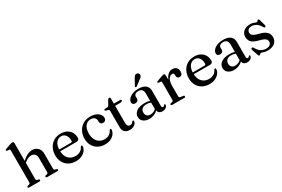

<svg xmlns="http://www.w3.org/2000/svg" viewBox="90 -1853 4372 2980"><g transform="rotate(-30 2276.0 -363.0)"><path d="M197.5 -344 177.5 -364 199.5 -383Q260 -437 304.8 -458.8Q349.5 -480.5 390.5 -480.5Q454 -480.5 492.8 -440.8Q531.5 -401 531.5 -332.5V-71.5Q531.5 -56.5 537.2 -49.2Q543 -42 553.5 -39L574.5 -34Q583 -31.5 587.2 -27.2Q591.5 -23 591.5 -16.5Q591.5 -9 586.2 -4.5Q581 0 569 0H390Q366.5 0 366.5 -17.5Q366.5 -29 382 -34.5L405.5 -39.5Q416 -42.5 421 -49.8Q426 -57 426 -71.5V-316.5Q426 -366.5 401.2 -391.2Q376.5 -416 335.5 -416Q310.5 -416 281.2 -403.2Q252 -390.5 219 -362.5ZM211.5 -711.5V-69.5Q211.5 -56 216.8 -49.2Q222 -42.5 231.5 -39.5L254 -34.5Q269.5 -29 269.5 -17.5Q269.5 0 246.5 0H67.5Q56 0 50.5 -4.5Q45 -9 45 -16.5Q45 -23 49.2 -27.2Q53.5 -31.5 62.5 -34L86 -39.5Q96 -42.5 101 -49Q106 -55.5 106 -69V-640Q106 -651.5 102.2 -656.5Q98.5 -661.5 90 -662.5L56 -664Q47.5 -665.5 43.8 -669Q40 -672.5 40 -678.5Q40 -685 44.2 -689.2Q48.5 -693.5 59.5 -697.5L142.5 -727Q158 -732.5 168 -735Q178 -737.5 186 -737.5Q199 -737.5 205.2 -730.5Q211.5 -723.5 211.5 -711.5Z M1105 -292.5Q1105 -269.5 1091.2 -257.2Q1077.5 -245 1051.5 -245H731.5V-277H972Q997 -277 997 -299Q997 -366 968 -403.5Q939 -441 890.5 -441Q852.5 -441 823.5 -419.2Q794.5 -397.5 778.2 -357.8Q762 -318 762 -264.5Q762 -165 809.5 -113.5Q857 -62 934.5 -62Q984 -62 1020.5 -84.2Q1057 -106.5 1072 -143.5Q1078.5 -151.5 1082.8 -154.8Q1087 -158 1092 -158Q1099 -158 1102 -152Q1105 -146 1105 -138Q1102 -97 1075.2 -63Q1048.5 -29 1003.8 -8.8Q959 11.5 902 11.5Q831.5 11.5 777.8 -18Q724 -47.5 694 -101Q664 -154.5 664 -226Q664 -299.5 693.2 -356.8Q722.5 -414 776.2 -447.2Q830 -480.5 904.5 -480.5Q966 -480.5 1011 -456.5Q1056 -432.5 1080.5 -390.2Q1105 -348 1105 -292.5Z M1619 -350Q1619 -326.5 1603.5 -310.5Q1588 -294.5 1562 -294.5Q1537 -294.5 1523.2 -309Q1509.5 -323.5 1509.5 -347V-362Q1509.5 -397.5 1485 -419.2Q1460.5 -441 1417.5 -441Q1379 -441 1349 -419.2Q1319 -397.5 1302 -357.8Q1285 -318 1285 -264.5Q1285 -199 1307.2 -154Q1329.5 -109 1368.5 -85.5Q1407.5 -62 1457 -62Q1505 -62 1539.8 -84Q1574.5 -106 1589.5 -142Q1596 -150.5 1600.2 -153.5Q1604.5 -156.5 1610 -156.5Q1617 -156.5 1620 -150.8Q1623 -145 1622.5 -137.5Q1619 -96.5 1593 -62.5Q1567 -28.5 1523.5 -8.5Q1480 11.5 1424.5 11.5Q1354.5 11.5 1300.8 -18Q1247 -47.5 1217 -100.8Q1187 -154 1187 -226Q1187 -298 1217.5 -355.5Q1248 -413 1303.2 -446.8Q1358.5 -480.5 1432.5 -480.5Q1490 -480.5 1532 -462.5Q1574 -444.5 1596.5 -414.8Q1619 -385 1619 -350Z M1726 -428.5 1699.5 -435.5Q1687 -439 1682.2 -443.5Q1677.5 -448 1677.5 -454Q1677.5 -462 1683 -466Q1688.5 -470 1698 -470H1729.5Q1743 -470 1751.2 -474.2Q1759.5 -478.5 1765.5 -490L1805.5 -563Q1813 -574.5 1820.5 -579.8Q1828 -585 1836 -585Q1845 -585 1849.8 -579.5Q1854.5 -574 1854.5 -564.5V-124Q1854.5 -89.5 1868.8 -71.2Q1883 -53 1908 -53Q1926.5 -53 1936.8 -59.2Q1947 -65.5 1952.8 -73.8Q1958.5 -82 1963.8 -88.2Q1969 -94.5 1977 -94.5Q1983 -94.5 1986.5 -90.5Q1990 -86.5 1990 -77Q1990 -55.5 1974.5 -36Q1959 -16.5 1931.8 -4Q1904.5 8.5 1869.5 8.5Q1814 8.5 1781.2 -20.2Q1748.5 -49 1748.5 -107V-399.5Q1748.5 -412 1743.5 -418.5Q1738.5 -425 1726 -428.5ZM1807 -430.5V-470H1964.5Q1975 -470 1980.2 -466.2Q1985.5 -462.5 1985.5 -455Q1985.5 -444.5 1975 -437.5Q1964.5 -430.5 1941.5 -430.5Z M2369.5 -61.5V-71.5L2363 -75V-360Q2363 -403.5 2341.2 -426.5Q2319.5 -449.5 2279.5 -449.5Q2241.5 -449.5 2222.5 -433.8Q2203.5 -418 2203.5 -396V-357Q2203.5 -333 2187.8 -320Q2172 -307 2144 -307Q2119.5 -307 2106.5 -319.5Q2093.5 -332 2093.5 -353.5Q2093.5 -384.5 2117.8 -413.5Q2142 -442.5 2188 -461.2Q2234 -480 2299.5 -480Q2384.5 -480 2426 -443.5Q2467.5 -407 2467.5 -345V-75Q2467.5 -58.5 2473.8 -51Q2480 -43.5 2491 -43.5Q2503.5 -43.5 2509 -49.2Q2514.5 -55 2518 -60.5Q2520.5 -63.5 2523.2 -66Q2526 -68.5 2530 -68.5Q2535.5 -68.5 2538 -64.8Q2540.5 -61 2540.5 -54.5Q2540.5 -40 2530.5 -24.8Q2520.5 -9.5 2501.5 1Q2482.5 11.5 2454 11.5Q2414.5 11.5 2392 -7.2Q2369.5 -26 2369.5 -61.5ZM2071 -104Q2071 -163.5 2124.2 -201.2Q2177.5 -239 2271.5 -239Q2305.5 -239 2334 -232.8Q2362.5 -226.5 2384 -217L2376 -189.5Q2355.5 -198 2333.8 -203.8Q2312 -209.5 2286 -209.5Q2236.5 -209.5 2208.5 -185.8Q2180.5 -162 2180.5 -121Q2180.5 -81 2203.2 -59.5Q2226 -38 2261.5 -38Q2295 -38 2326 -53.2Q2357 -68.5 2379.5 -97L2390 -73Q2360 -32.5 2313.2 -10.5Q2266.5 11.5 2214.5 11.5Q2151 11.5 2111 -19.8Q2071 -51 2071 -104ZM2326 -639.5Q2340.5 -667.5 2356 -683Q2371.5 -698.5 2394.5 -695.5Q2414.5 -693.5 2424.5 -679.2Q2434.5 -665 2432 -648.5Q2430 -631 2417.2 -617.2Q2404.5 -603.5 2383 -590L2294.5 -523Q2289 -520.5 2283 -520.2Q2277 -520 2272.5 -523.5Q2267.5 -528 2268.8 -533.5Q2270 -539 2273.5 -544.5Z M2757.5 -261Q2757.5 -332 2778.5 -381Q2799.5 -430 2833.2 -455.2Q2867 -480.5 2905 -480.5Q2950.5 -480.5 2975.5 -455.5Q3000.5 -430.5 3000.5 -386.5Q3000.5 -352 2985.8 -334.2Q2971 -316.5 2947.5 -316.5Q2924 -316.5 2911 -329.5Q2898 -342.5 2898 -366V-383Q2898 -400 2890 -408.2Q2882 -416.5 2864 -416.5Q2842 -416.5 2821.8 -399.5Q2801.5 -382.5 2788.2 -348Q2775 -313.5 2775 -261ZM2769.5 -450.5 2775 -334V-69.5Q2775 -57 2781 -50.2Q2787 -43.5 2801 -41.5L2846 -35.5Q2856.5 -34 2861.5 -29.5Q2866.5 -25 2866.5 -17Q2866.5 -9 2860.8 -4.5Q2855 0 2843.5 0H2631Q2619.5 0 2614 -4.5Q2608.5 -9 2608.5 -16.5Q2608.5 -23 2612.8 -27.2Q2617 -31.5 2626 -34L2649.5 -39.5Q2659.5 -42 2664.5 -48.8Q2669.5 -55.5 2669.5 -69V-378.5Q2669.5 -390 2665.8 -395Q2662 -400 2653.5 -401L2619.5 -402.5Q2611 -403.5 2607.2 -407.2Q2603.5 -411 2603.5 -416.5Q2603.5 -423 2607.8 -427.5Q2612 -432 2623 -435.5L2704.5 -464.5Q2724 -472 2733.8 -474.2Q2743.5 -476.5 2749.5 -476.5Q2759 -476.5 2763.8 -470.5Q2768.5 -464.5 2769.5 -450.5Z M3498.5 -292.5Q3498.5 -269.5 3484.8 -257.2Q3471 -245 3445 -245H3125V-277H3365.5Q3390.5 -277 3390.5 -299Q3390.5 -366 3361.5 -403.5Q3332.5 -441 3284 -441Q3246 -441 3217 -419.2Q3188 -397.5 3171.8 -357.8Q3155.5 -318 3155.5 -264.5Q3155.5 -165 3203 -113.5Q3250.5 -62 3328 -62Q3377.5 -62 3414 -84.2Q3450.5 -106.5 3465.5 -143.5Q3472 -151.5 3476.2 -154.8Q3480.5 -158 3485.5 -158Q3492.5 -158 3495.5 -152Q3498.5 -146 3498.5 -138Q3495.5 -97 3468.8 -63Q3442 -29 3397.2 -8.8Q3352.5 11.5 3295.5 11.5Q3225 11.5 3171.2 -18Q3117.5 -47.5 3087.5 -101Q3057.5 -154.5 3057.5 -226Q3057.5 -299.5 3086.8 -356.8Q3116 -414 3169.8 -447.2Q3223.5 -480.5 3298 -480.5Q3359.5 -480.5 3404.5 -456.5Q3449.5 -432.5 3474 -390.2Q3498.5 -348 3498.5 -292.5Z M3888.5 -61.5V-71.5L3882 -75V-360Q3882 -403.5 3860.2 -426.5Q3838.5 -449.5 3798.5 -449.5Q3760.5 -449.5 3741.5 -433.8Q3722.5 -418 3722.5 -396V-357Q3722.5 -333 3706.8 -320Q3691 -307 3663 -307Q3638.5 -307 3625.5 -319.5Q3612.5 -332 3612.5 -353.5Q3612.5 -384.5 3636.8 -413.5Q3661 -442.5 3707 -461.2Q3753 -480 3818.5 -480Q3903.5 -480 3945 -443.5Q3986.5 -407 3986.5 -345V-75Q3986.5 -58.5 3992.8 -51Q3999 -43.5 4010 -43.5Q4022.5 -43.5 4028 -49.2Q4033.5 -55 4037 -60.5Q4039.5 -63.5 4042.2 -66Q4045 -68.5 4049 -68.5Q4054.5 -68.5 4057 -64.8Q4059.5 -61 4059.5 -54.5Q4059.5 -40 4049.5 -24.8Q4039.5 -9.5 4020.5 1Q4001.5 11.5 3973 11.5Q3933.5 11.5 3911 -7.2Q3888.5 -26 3888.5 -61.5ZM3590 -104Q3590 -163.5 3643.2 -201.2Q3696.5 -239 3790.5 -239Q3824.5 -239 3853 -232.8Q3881.5 -226.5 3903 -217L3895 -189.5Q3874.5 -198 3852.8 -203.8Q3831 -209.5 3805 -209.5Q3755.5 -209.5 3727.5 -185.8Q3699.5 -162 3699.5 -121Q3699.5 -81 3722.2 -59.5Q3745 -38 3780.5 -38Q3814 -38 3845 -53.2Q3876 -68.5 3898.5 -97L3909 -73Q3879 -32.5 3832.2 -10.5Q3785.5 11.5 3733.5 11.5Q3670 11.5 3630 -19.8Q3590 -51 3590 -104Z M4303.5 -443Q4266 -443 4244.2 -423.5Q4222.5 -404 4222.5 -373Q4222.5 -354 4231.5 -338.5Q4240.5 -323 4264 -310.5Q4287.5 -298 4331 -286.5Q4400.5 -271 4439.8 -247.8Q4479 -224.5 4494.8 -195Q4510.5 -165.5 4510.5 -129.5Q4510.5 -66 4465 -27.2Q4419.5 11.5 4334.5 11.5Q4303.5 11.5 4283.2 6Q4263 0.5 4249.5 -5Q4236 -10.5 4226 -10.5Q4215.5 -10.5 4210 -4.8Q4204.5 1 4199.5 6.5Q4194.5 12 4185.5 12Q4178.5 12 4174.8 7.8Q4171 3.5 4167 -7L4130.5 -112Q4126 -126 4127.8 -135.2Q4129.5 -144.5 4139 -148Q4148 -151.5 4155.2 -147.8Q4162.5 -144 4168 -134.5Q4190 -93.5 4215.8 -69.8Q4241.5 -46 4270.2 -36Q4299 -26 4329 -26Q4376.5 -26 4400.2 -46Q4424 -66 4424 -99Q4424 -118.5 4414 -134.8Q4404 -151 4377.5 -165Q4351 -179 4302 -191Q4241 -205.5 4205 -226.5Q4169 -247.5 4153.2 -277Q4137.5 -306.5 4137.5 -345.5Q4137.5 -385 4157.5 -415.5Q4177.5 -446 4213.8 -463.2Q4250 -480.5 4299 -480.5Q4330.5 -480.5 4350 -474.5Q4369.5 -468.5 4382.2 -462.2Q4395 -456 4405.5 -456Q4416.5 -456 4422.2 -462.2Q4428 -468.5 4433.2 -474.5Q4438.5 -480.5 4447 -480.5Q4452.5 -480.5 4456.8 -476.5Q4461 -472.5 4463 -462L4491.5 -362.5Q4495.5 -347.5 4494.2 -337.8Q4493 -328 4483.5 -324Q4474 -320.5 4467.2 -325.5Q4460.5 -330.5 4453 -343Q4424.5 -397 4385 -420Q4345.5 -443 4303.5 -443Z"/></g></svg>

Font: Fraunces 11pt
Style: Regular
Weight: 400
Version: Version 1.000;[b76b70a41]